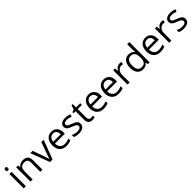

<svg xmlns="http://www.w3.org/2000/svg" viewBox="626 -2913 5076 5076"><g transform="rotate(-45 3164.0 -375.0)"><path d="M167 0H85.9V-535.2H167ZM79.1 -680.2Q79.1 -708 92.8 -720.9Q106.4 -733.9 127 -733.9Q146.5 -733.9 160.6 -720.7Q174.8 -707.5 174.8 -680.2Q174.8 -652.8 160.6 -639.4Q146.5 -626 127 -626Q106.4 -626 92.8 -639.4Q79.1 -652.8 79.1 -680.2Z M705.1 0V-346.2Q705.1 -411.6 675.3 -443.8Q645.5 -476.1 582 -476.1Q498 -476.1 459 -430.7Q419.9 -385.3 419.9 -280.8V0H338.9V-535.2H404.8L418 -461.9H421.9Q446.8 -501.5 491.7 -523.2Q536.6 -544.9 591.8 -544.9Q688.5 -544.9 737.3 -498.3Q786.1 -451.7 786.1 -349.1V0Z M1069.8 0 866.7 -535.2H953.6L1068.8 -217.8Q1107.9 -106.4 1114.7 -73.2H1118.7Q1124 -99.1 1152.6 -180.4Q1181.2 -261.7 1280.8 -535.2H1367.7L1164.6 0Z M1679.7 9.8Q1561 9.8 1492.4 -62.5Q1423.8 -134.8 1423.8 -263.2Q1423.8 -392.6 1487.5 -468.8Q1551.3 -544.9 1658.7 -544.9Q1759.3 -544.9 1817.9 -478.8Q1876.5 -412.6 1876.5 -304.2V-252.9H1507.8Q1510.3 -158.7 1555.4 -109.9Q1600.6 -61 1682.6 -61Q1769 -61 1853.5 -97.2V-24.9Q1810.5 -6.3 1772.2 1.7Q1733.9 9.8 1679.7 9.8ZM1657.7 -477.1Q1593.3 -477.1 1554.9 -435.1Q1516.6 -393.1 1509.8 -318.8H1789.6Q1789.6 -395.5 1755.4 -436.3Q1721.2 -477.1 1657.7 -477.1Z M2359.9 -146Q2359.9 -71.3 2304.2 -30.8Q2248.5 9.8 2147.9 9.8Q2041.5 9.8 1981.9 -23.9V-99.1Q2020.5 -79.6 2064.7 -68.4Q2108.9 -57.1 2149.9 -57.1Q2213.4 -57.1 2247.6 -77.4Q2281.7 -97.7 2281.7 -139.2Q2281.7 -170.4 2254.6 -192.6Q2227.5 -214.8 2148.9 -245.1Q2074.2 -272.9 2042.7 -293.7Q2011.2 -314.5 1995.8 -340.8Q1980.5 -367.2 1980.5 -403.8Q1980.5 -469.2 2033.7 -507.1Q2086.9 -544.9 2179.7 -544.9Q2266.1 -544.9 2348.6 -509.8L2319.8 -443.8Q2239.3 -477.1 2173.8 -477.1Q2116.2 -477.1 2086.9 -459Q2057.6 -440.9 2057.6 -409.2Q2057.6 -387.7 2068.6 -372.6Q2079.6 -357.4 2104 -343.8Q2128.4 -330.1 2197.8 -304.2Q2293 -269.5 2326.4 -234.4Q2359.9 -199.2 2359.9 -146Z M2664.6 -57.1Q2686 -57.1 2706.1 -60.3Q2726.1 -63.5 2737.8 -66.9V-4.9Q2724.6 1.5 2699 5.6Q2673.3 9.8 2652.8 9.8Q2497.6 9.8 2497.6 -153.8V-472.2H2420.9V-511.2L2497.6 -544.9L2531.7 -659.2H2578.6V-535.2H2733.9V-472.2H2578.6V-157.2Q2578.6 -108.9 2601.6 -83Q2624.5 -57.1 2664.6 -57.1Z M3070.8 9.8Q2952.1 9.8 2883.5 -62.5Q2814.9 -134.8 2814.9 -263.2Q2814.9 -392.6 2878.7 -468.8Q2942.4 -544.9 3049.8 -544.9Q3150.4 -544.9 3209 -478.8Q3267.6 -412.6 3267.6 -304.2V-252.9H2898.9Q2901.4 -158.7 2946.5 -109.9Q2991.7 -61 3073.7 -61Q3160.2 -61 3244.6 -97.2V-24.9Q3201.7 -6.3 3163.3 1.7Q3125 9.8 3070.8 9.8ZM3048.8 -477.1Q2984.4 -477.1 2946 -435.1Q2907.7 -393.1 2900.9 -318.8H3180.7Q3180.7 -395.5 3146.5 -436.3Q3112.3 -477.1 3048.8 -477.1Z M3631.8 9.8Q3513.2 9.8 3444.6 -62.5Q3376 -134.8 3376 -263.2Q3376 -392.6 3439.7 -468.8Q3503.4 -544.9 3610.8 -544.9Q3711.4 -544.9 3770 -478.8Q3828.6 -412.6 3828.6 -304.2V-252.9H3460Q3462.4 -158.7 3507.6 -109.9Q3552.7 -61 3634.8 -61Q3721.2 -61 3805.7 -97.2V-24.9Q3762.7 -6.3 3724.4 1.7Q3686 9.8 3631.8 9.8ZM3609.9 -477.1Q3545.4 -477.1 3507.1 -435.1Q3468.8 -393.1 3461.9 -318.8H3741.7Q3741.7 -395.5 3707.5 -436.3Q3673.3 -477.1 3609.9 -477.1Z M4210.9 -544.9Q4246.6 -544.9 4274.9 -539.1L4263.7 -463.9Q4230.5 -471.2 4205.1 -471.2Q4140.1 -471.2 4094 -418.5Q4047.9 -365.7 4047.9 -287.1V0H3966.8V-535.2H4033.7L4043 -436H4046.9Q4076.7 -488.3 4118.7 -516.6Q4160.6 -544.9 4210.9 -544.9Z M4719.2 -71.8H4714.8Q4658.7 9.8 4546.9 9.8Q4441.9 9.8 4383.5 -62Q4325.2 -133.8 4325.2 -266.1Q4325.2 -398.4 4383.8 -471.7Q4442.4 -544.9 4546.9 -544.9Q4655.8 -544.9 4713.9 -465.8H4720.2L4716.8 -504.4L4714.8 -542V-759.8H4795.9V0H4730ZM4557.1 -58.1Q4640.1 -58.1 4677.5 -103.3Q4714.8 -148.4 4714.8 -249V-266.1Q4714.8 -379.9 4677 -428.5Q4639.2 -477.1 4556.2 -477.1Q4484.9 -477.1 4447 -421.6Q4409.2 -366.2 4409.2 -265.1Q4409.2 -162.6 4446.8 -110.4Q4484.4 -58.1 4557.1 -58.1Z M5193.8 9.8Q5075.2 9.8 5006.6 -62.5Q4938 -134.8 4938 -263.2Q4938 -392.6 5001.7 -468.8Q5065.4 -544.9 5172.9 -544.9Q5273.4 -544.9 5332 -478.8Q5390.6 -412.6 5390.6 -304.2V-252.9H5022Q5024.4 -158.7 5069.6 -109.9Q5114.7 -61 5196.8 -61Q5283.2 -61 5367.7 -97.2V-24.9Q5324.7 -6.3 5286.4 1.7Q5248 9.8 5193.8 9.8ZM5171.9 -477.1Q5107.4 -477.1 5069.1 -435.1Q5030.8 -393.1 5023.9 -318.8H5303.7Q5303.7 -395.5 5269.5 -436.3Q5235.4 -477.1 5171.9 -477.1Z M5772.9 -544.9Q5808.6 -544.9 5836.9 -539.1L5825.7 -463.9Q5792.5 -471.2 5767.1 -471.2Q5702.1 -471.2 5656 -418.5Q5609.9 -365.7 5609.9 -287.1V0H5528.8V-535.2H5595.7L5605 -436H5608.9Q5638.7 -488.3 5680.7 -516.6Q5722.7 -544.9 5772.9 -544.9Z M6282.2 -146Q6282.2 -71.3 6226.6 -30.8Q6170.9 9.8 6070.3 9.8Q5963.9 9.8 5904.3 -23.9V-99.1Q5942.9 -79.6 5987.1 -68.4Q6031.2 -57.1 6072.3 -57.1Q6135.7 -57.1 6169.9 -77.4Q6204.1 -97.7 6204.1 -139.2Q6204.1 -170.4 6177 -192.6Q6149.9 -214.8 6071.3 -245.1Q5996.6 -272.9 5965.1 -293.7Q5933.6 -314.5 5918.2 -340.8Q5902.8 -367.2 5902.8 -403.8Q5902.8 -469.2 5956.1 -507.1Q6009.3 -544.9 6102.1 -544.9Q6188.5 -544.9 6271 -509.8L6242.2 -443.8Q6161.6 -477.1 6096.2 -477.1Q6038.6 -477.1 6009.3 -459Q5980 -440.9 5980 -409.2Q5980 -387.7 5991 -372.6Q6002 -357.4 6026.4 -343.8Q6050.8 -330.1 6120.1 -304.2Q6215.3 -269.5 6248.8 -234.4Q6282.2 -199.2 6282.2 -146Z"/></g></svg>

Font: f02075841
Style: Regular
Weight: 400
Foundry: Ascender Corporation
Version: Version 1.10